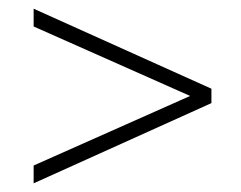

<svg xmlns="http://www.w3.org/2000/svg" viewBox="-20 -546 556 443"><path d="M439.5 -315.4 57.6 -484.9V-525.9L467.8 -341.3V-313.5ZM57.6 -164.1 440.9 -334.5 467.8 -336.4V-308.1L57.6 -123Z"/></svg>

Font: Roboto ExtraLight
Style: Regular
Weight: 250
Designer: Christian Robertson
Foundry: Google
Version: Version 3.009; 2024